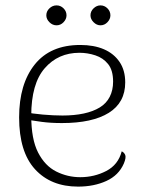

<svg xmlns="http://www.w3.org/2000/svg" viewBox="-20 -681 540 713"><path d="M270 12Q169 12 110 -52.5Q51 -117 51 -245Q51 -369 109 -441.5Q167 -514 278 -514Q329 -514 366 -498Q403 -482 424 -451Q445 -420 445 -375Q445 -300 384 -262Q323 -224 210 -224Q168 -224 134.5 -228.5Q101 -233 70 -238L71 -265Q99 -259 139 -255.5Q179 -252 212 -252Q256 -252 291 -259.5Q326 -267 350.5 -282Q375 -297 387.5 -321.5Q400 -346 400 -378Q400 -420 381.5 -443Q363 -466 334 -475.5Q305 -485 275 -485Q196 -485 146 -427.5Q96 -370 96 -251Q96 -164 121.5 -114.5Q147 -65 189 -44Q231 -23 278 -23Q330 -23 374.5 -46Q419 -69 432 -119Q441 -115 445 -105.5Q449 -96 440 -74Q421 -30 375 -9Q329 12 270 12ZM190 -587Q175 -587 163.5 -598.5Q152 -610 152 -624Q152 -639 163.5 -650Q175 -661 190 -661Q205 -661 216 -650Q227 -639 227 -624Q227 -610 216 -598.5Q205 -587 190 -587ZM353 -587Q339 -587 327.5 -598.5Q316 -610 316 -624Q316 -639 327.5 -650Q339 -661 353 -661Q368 -661 379 -650Q390 -639 390 -624Q390 -610 379 -598.5Q368 -587 353 -587Z"/></svg>

Font: Arima ExtraLight
Style: Regular
Weight: 250
Designer: Joana Correia and Natanael Gama
Foundry: NDISCOVER
Version: Version 1.101;gftools[0.9.23]